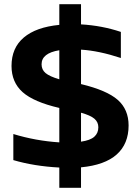

<svg xmlns="http://www.w3.org/2000/svg" viewBox="-20 -795 671 920"><path d="M559.1 -517.1Q454.1 -551.8 368.2 -557.1V-392.1Q492.2 -362.3 544.2 -316.4Q596.2 -270.5 596.2 -193.8Q596.2 -105.5 539.1 -54.7Q481.9 -3.9 368.2 6.8V105H264.2V7.8Q144 1.5 43.9 -27.8V-152.8Q150.9 -120.1 264.2 -112.8V-277.8Q141.6 -306.2 88.4 -353.5Q35.2 -400.9 35.2 -479Q35.2 -565.4 94 -615.2Q152.8 -665 264.2 -675.8V-774.9H368.2V-678.2Q468.8 -672.4 559.1 -642.1ZM179.2 -486.8Q179.2 -460.9 198.5 -444.8Q217.8 -428.7 264.2 -415V-554.2Q179.2 -540.5 179.2 -486.8ZM368.2 -116.2Q412.6 -122.6 431.9 -139.9Q451.2 -157.2 451.2 -185.1Q451.2 -210 432.4 -226.1Q413.6 -242.2 368.2 -254.9Z"/></svg>

Font: LT Wave Text Bold
Style: Regular
Weight: 700
Designer: Daniel Lyons
Version: Version 2.5 (Glyphs App)